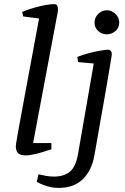

<svg xmlns="http://www.w3.org/2000/svg" viewBox="-20 -747 607 934"><path d="M105 9Q78 9 67.5 -2.5Q57 -14 57 -35Q57 -39 59 -53Q61 -67 65.5 -91.5Q70 -116 76.5 -152Q83 -188 92 -236.5Q101 -285 112.5 -347.5Q124 -410 138.5 -487Q153 -564 170 -657L93 -667L88 -689Q117 -701 146.5 -709.5Q176 -718 202 -722.5Q228 -727 243 -727Q254 -727 258 -720Q262 -713 262 -705Q262 -701 262 -697Q262 -693 261 -689L141 -51H230V-21Q187 -6 155.5 1.5Q124 9 105 9ZM267 167Q236 167 211.5 159.5Q187 152 173 145Q159 138 159 138L167 101Q184 105 203.5 108.5Q223 112 243 112Q290 112 319.5 88.5Q349 65 360 0L436 -438L360 -445L356 -470Q381 -480 411 -488Q441 -496 467 -500.5Q493 -505 504 -505Q524 -505 524 -482Q524 -480 518.5 -447Q513 -414 504 -360.5Q495 -307 483.5 -242.5Q472 -178 460.5 -112.5Q449 -47 439 10Q426 83 382.5 125Q339 167 267 167ZM500 -580Q476 -580 458 -596Q440 -612 440 -637Q440 -662 458 -679.5Q476 -697 500 -697Q523 -697 541.5 -679.5Q560 -662 560 -637Q560 -612 541.5 -596Q523 -580 500 -580Z"/></svg>

Font: Manuale
Style: Italic
Weight: 400
Italic angle: -11°
Designer: Eduardo Tunni / Pablo Cosgaya
Foundry: Eduardo Tunni / Pablo Cosgaya
Version: Version 1.002